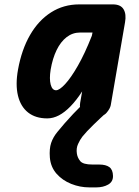

<svg xmlns="http://www.w3.org/2000/svg" viewBox="-20 -520 619 853"><path d="M190 6Q138 6 104.8 -20.2Q71.5 -46.5 59.8 -95.2Q48 -144 60 -210.5Q76 -299.5 113.5 -364.5Q151 -429.5 206.8 -465Q262.5 -500.5 332 -500.5H481.5Q516 -500.5 529 -478.8Q542 -457 535.5 -421L472 -52.5Q469 -37 453 -18.5Q437 0 398 0Q364 0 347.8 -19Q331.5 -38 336 -62.5L345 -114Q319.5 -74.5 293.5 -47.8Q267.5 -21 241.8 -7.5Q216 6 190 6ZM205 -210.5Q198.5 -169.5 205.2 -144.2Q212 -119 229 -119Q244 -119 269.5 -146.5Q295 -174 326 -228Q357 -282 388 -361L391 -375.5H336Q302.5 -375.5 276 -355Q249.5 -334.5 231.5 -297.5Q213.5 -260.5 205 -210.5ZM376.5 312.5Q335.5 312.5 296.5 297Q257.5 281.5 231.2 251.8Q205 222 201.5 179.5Q198.5 141 207.2 115Q216 89 235.5 65.5Q249 48.5 267.5 27.5Q286 6.5 305.2 -14Q324.5 -34.5 340.5 -50Q354 -63 370 -69.8Q386 -76.5 408 -76.5Q424.5 -76.5 441 -68.5Q457.5 -60.5 463.2 -47.5Q469 -34.5 452.5 -19.5Q427.5 3 395.8 33.8Q364 64.5 346 87Q335.5 100.5 326.8 119.8Q318 139 321.5 162Q324 180.5 336.5 195.8Q349 211 391 211H420.5Q450.5 211 466 222.5Q481.5 234 482 261.5Q482.5 287.5 460.5 300Q438.5 312.5 408 312.5Z"/></svg>

Font: Edu VIC WA NT Hand
Style: Regular
Weight: 400
Designer: Tina and Corey Anderson, Eben Sorkin, Mirko Velimirovic
Foundry: Google for Education
Version: Version 1.000